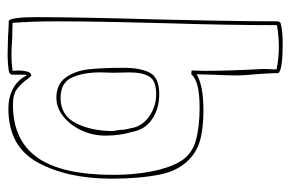

<svg xmlns="http://www.w3.org/2000/svg" viewBox="-149 -606 762 504"><g transform="rotate(90 232.0 -354.0)"><path d="M449 -266Q449 -151 407 -73Q365 5 265 5Q236 5 213 -7Q190 -19 178 -43Q176 -41 176 -36Q176 -31 176 -29V-4L175 -1L174 0Q171 0 171 3Q150 7 121 7L78 6Q50 4 35 4Q25 -1 25 -69Q25 -176 31 -386Q32 -426 34 -525Q36 -624 36 -703L39 -709Q57 -715 95 -715Q166 -715 172 -703V-692L174 -656Q178 -614 178 -590Q178 -572 176 -530L175 -489Q204 -507 270 -507Q307 -507 337 -501Q367 -495 389 -478Q427 -448 438 -393.5Q449 -339 449 -266ZM439 -271Q439 -324 430 -370.5Q421 -417 404 -446Q385 -477 349 -487Q313 -497 262 -497Q192 -497 175 -475L165 -476L166 -512Q166 -573 161 -665L162 -691V-699Q133 -705 103 -705Q76 -705 46 -700Q46 -571 41 -411Q40 -375 38 -285Q36 -195 36 -122Q36 -57 40 -6L81 -5Q109 -3 124 -3Q145 -3 166 -6L165 -23Q165 -31 167.5 -43Q170 -55 179 -55Q186 -48 192 -39Q205 -23 217.5 -15Q230 -7 255 -7Q348 -7 393.5 -71Q439 -135 439 -271ZM327 -317Q336 -287 336 -250Q336 -217 322.5 -187.5Q309 -158 286 -139.5Q263 -121 237 -121Q201 -121 183.5 -145.5Q166 -170 162 -205.5Q158 -241 158 -297Q158 -342 171 -366.5Q184 -391 227 -391Q266 -391 294 -371.5Q322 -352 327 -315ZM324 -270Q323 -274 322 -280.5Q321 -287 321 -290Q321 -293 320 -300.5Q319 -308 317 -314Q313 -345 286.5 -364Q260 -383 227 -383Q192 -383 181 -365Q170 -347 170 -312L171 -271L170 -236Q170 -192 183.5 -162Q197 -132 237 -132Q283 -132 303.5 -172.5Q324 -213 324 -270Z"/></g></svg>

Font: Londrina Outline
Style: Regular
Weight: 400
Designer: Marcelo Magalhaes
Foundry: Marcelo Magalhães
Version: Version 1.002